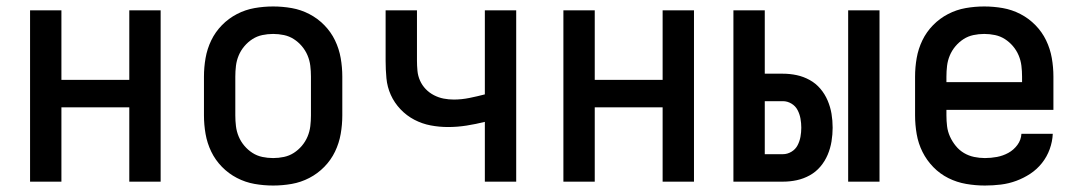

<svg xmlns="http://www.w3.org/2000/svg" viewBox="-20 -562 3340 594"><path d="M73 0V-530H170V-315H380V-530H477V0H380V-230H170V0Z M825 12Q796 12 767.5 7Q739 2 713 -11.5Q687 -25 666.5 -46Q646 -67 633.5 -93Q621 -119 616 -147.5Q611 -176 611 -205V-325Q611 -354 616 -382.5Q621 -411 633.5 -437Q646 -463 666.5 -484Q687 -505 713 -518.5Q739 -532 767.5 -537Q796 -542 825 -542Q854 -542 882.5 -537Q911 -532 937 -518.5Q963 -505 983.5 -484Q1004 -463 1016.5 -437Q1029 -411 1034 -382.5Q1039 -354 1039 -325V-205Q1039 -176 1034 -147.5Q1029 -119 1016.5 -93Q1004 -67 983.5 -46Q963 -25 937 -11.5Q911 2 882.5 7Q854 12 825 12ZM825 -73Q842 -73 858.5 -76.5Q875 -80 889 -89Q903 -98 914 -111Q925 -124 931.5 -139.5Q938 -155 940 -171.5Q942 -188 942 -205V-325Q942 -342 940 -358.5Q938 -375 931.5 -390.5Q925 -406 914 -419Q903 -432 889 -441Q875 -450 858.5 -453.5Q842 -457 825 -457Q808 -457 791.5 -453.5Q775 -450 761 -441Q747 -432 736 -419Q725 -406 718.5 -390.5Q712 -375 710 -358.5Q708 -342 708 -325V-205Q708 -188 710 -171.5Q712 -155 718.5 -139.5Q725 -124 736 -111Q747 -98 761 -89Q775 -80 791.5 -76.5Q808 -73 825 -73Z M1480 0V-185Q1452 -178 1423.5 -173.5Q1395 -169 1366 -169Q1339 -169 1312.5 -174Q1286 -179 1262 -191.5Q1238 -204 1219 -224Q1200 -244 1189 -268.5Q1178 -293 1175.5 -320Q1173 -347 1173 -374V-530H1270V-374Q1270 -359 1271.5 -343Q1273 -327 1279.5 -312.5Q1286 -298 1297 -286.5Q1308 -275 1322.5 -267.5Q1337 -260 1352.5 -257Q1368 -254 1384 -254Q1408 -254 1432.5 -259Q1457 -264 1480 -270V-530H1577V0Z M1723 0V-530H1820V-315H2030V-530H2127V0H2030V-230H1820V0Z M2604 0V-530H2701V0ZM2249 0V-530H2346V-334H2402Q2424 -334 2445 -329.5Q2466 -325 2485 -314.5Q2504 -304 2518 -287.5Q2532 -271 2540.5 -251Q2549 -231 2552.5 -210Q2556 -189 2556 -167Q2556 -146 2552.5 -124.5Q2549 -103 2540.5 -83Q2532 -63 2518 -46.5Q2504 -30 2485 -19.5Q2466 -9 2445 -4.5Q2424 0 2402 0ZM2346 -85H2402Q2416 -85 2428.5 -92.5Q2441 -100 2447.5 -112.5Q2454 -125 2456.5 -139Q2459 -153 2459 -167Q2459 -181 2456.5 -195Q2454 -209 2447.5 -221.5Q2441 -234 2428.5 -241.5Q2416 -249 2402 -249H2346Z M3027 12Q2998 12 2969 7Q2940 2 2914 -11Q2888 -24 2867.5 -45Q2847 -66 2834 -92Q2821 -118 2816 -147Q2811 -176 2811 -205V-325Q2811 -354 2816 -382.5Q2821 -411 2833.5 -437Q2846 -463 2866.5 -484Q2887 -505 2913 -518.5Q2939 -532 2967.5 -537Q2996 -542 3025 -542Q3054 -542 3082.5 -537Q3111 -532 3137 -518.5Q3163 -505 3183.5 -484Q3204 -463 3216.5 -437Q3229 -411 3234 -382.5Q3239 -354 3239 -325V-222H2908V-205Q2908 -188 2910 -171.5Q2912 -155 2919 -139.5Q2926 -124 2937 -110.5Q2948 -97 2962.5 -88.5Q2977 -80 2993.5 -76.5Q3010 -73 3027 -73Q3046 -73 3064.5 -76.5Q3083 -80 3099.5 -89Q3116 -98 3127.5 -113.5Q3139 -129 3140 -148H3237Q3236 -124 3227.5 -100.5Q3219 -77 3203.5 -57.5Q3188 -38 3167.5 -24.5Q3147 -11 3124 -2.5Q3101 6 3076.5 9Q3052 12 3027 12ZM2908 -308H3142V-325Q3142 -342 3140 -358.5Q3138 -375 3131.5 -390.5Q3125 -406 3114 -419Q3103 -432 3089 -441Q3075 -450 3058.5 -453.5Q3042 -457 3025 -457Q3008 -457 2991.5 -453.5Q2975 -450 2961 -441Q2947 -432 2936 -419Q2925 -406 2918.5 -390.5Q2912 -375 2910 -358.5Q2908 -342 2908 -325Z"/></svg>

Font: Lode Dark
Style: Bold
Weight: 700
Monospace: yes
Designer: Belleve Invis
Foundry: Belleve Invis
Version: Version 29.2.0; ttfautohint (v1.8.3)